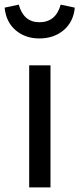

<svg xmlns="http://www.w3.org/2000/svg" viewBox="-34 -809 343 829"><path d="M184 0H92V-527H184ZM-14 -776 47 -789Q68 -713 136 -713Q207 -713 228 -789L289 -776Q283 -714 240.5 -678.5Q198 -643 136 -643Q75 -643 33.5 -678.5Q-8 -714 -14 -776Z"/></svg>

Font: FiraGOUPP
Style: Medium
Weight: 400
Designer: bBox Type
Foundry: bBox Type GmbH
Version: Version 1.001